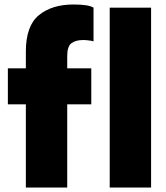

<svg xmlns="http://www.w3.org/2000/svg" viewBox="-20 -834 740 854"><path d="M279 0H95V-370H15V-530H95V-605Q95 -719 153 -766.5Q211 -814 307 -814Q374 -814 396 -800V-650Q391 -652 376.5 -654Q362 -656 350 -656Q317 -656 298 -642Q279 -628 279 -585V-530H386V-370H279ZM652 0H468V-800H652Z"/></svg>

Font: Tanohe Sans Black
Style: Regular
Weight: 900
Designer: Village Type and Design LLC & Cristiano Sobral
Foundry: Cooper Hewitt Smithsonian Design Museum
Version: Version 1.00;March 11, 2020;FontCreator 12.0.0.2522 64-bit; 